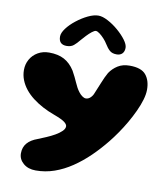

<svg xmlns="http://www.w3.org/2000/svg" viewBox="-97 -769 921 1068"><g transform="rotate(10 364.0 -235.5)"><path d="M177 218.5Q134 218.5 107 195.2Q80 172 80 138.5Q80 104 100 80.8Q120 57.5 158.5 44Q179.5 35.5 204.2 25Q229 14.5 251.2 1.8Q273.5 -11 287.5 -24.8Q301.5 -38.5 301.5 -52Q301.5 -64 285 -76.2Q268.5 -88.5 223.5 -105Q189 -117.5 158 -134Q127 -150.5 101 -170.5Q75 -190.5 56 -214.2Q37 -238 26.5 -264.8Q16 -291.5 16 -321Q16 -354 31.5 -381.2Q47 -408.5 74.8 -424.5Q102.5 -440.5 138 -440.5Q188.5 -440.5 223.2 -422Q258 -403.5 283 -364Q301.5 -330.5 313.8 -301.8Q326 -273 341 -253Q350.5 -240.5 361.5 -232.5Q372.5 -224.5 382 -224.5Q396.5 -224.5 408.2 -235.8Q420 -247 425.5 -262.5Q436.5 -288 450.8 -323.8Q465 -359.5 479.5 -385Q497.5 -412 525 -429.2Q552.5 -446.5 592 -446.5Q657.5 -446.5 683.5 -415Q709.5 -383.5 709.5 -331.5Q709.5 -305.5 700 -273.5Q690.5 -241.5 674.2 -206.5Q658 -171.5 638 -137Q618 -102.5 596.2 -71Q574.5 -39.5 553.5 -13.5Q515 34.5 471.5 76.8Q428 119 380.5 151Q333 183 282.2 200.8Q231.5 218.5 177 218.5ZM226.5 -493.5Q181.5 -493.5 181.5 -539Q181.5 -559.5 201 -585.5Q220.5 -611.5 250.8 -635.2Q281 -659 313.8 -674.8Q346.5 -690.5 372.5 -690.5Q395.5 -690.5 426.2 -674.2Q457 -658 485.5 -633.5Q514 -609 532.8 -583.8Q551.5 -558.5 551.5 -540Q551.5 -519 540 -507.2Q528.5 -495.5 508.5 -495.5Q483 -495.5 468.8 -508.2Q454.5 -521 441.5 -542.5Q433.5 -556 420.5 -570.2Q407.5 -584.5 394.5 -594.2Q381.5 -604 373 -604Q365 -604 351.2 -593.2Q337.5 -582.5 323 -567.2Q308.5 -552 297.5 -539Q281.5 -519 266.2 -506.2Q251 -493.5 226.5 -493.5Z"/></g></svg>

Font: Gluten Thin ExtraBold
Style: Regular
Weight: 800
Version: Version 1.300